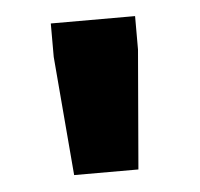

<svg xmlns="http://www.w3.org/2000/svg" viewBox="-32 -721 338 325"><g transform="rotate(-5 136.5 -558.5)"><path d="M82 -428.9 65 -631.2V-688H208.2V-631.2L191.2 -428.9Z"/></g></svg>

Font: Saira Thin
Style: Regular
Weight: 100
Designer: Hector Gatti with collaboration of the Omnibus-Type team
Foundry: Omnibus-Type
Version: Version 1.101